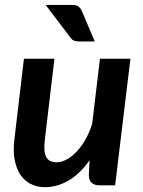

<svg xmlns="http://www.w3.org/2000/svg" viewBox="-20 -751 581 778"><path d="M508.5 -513 446.5 0H384Q340 0 340 -42.5L343 -101.5Q304 -46.5 257.8 -19.5Q211.5 7.5 162 7.5Q130 7.5 104.5 -5.5Q79 -18.5 62.5 -43.2Q46 -68 39.2 -104.5Q32.5 -141 38.5 -187.5L77 -513H200.5L162 -187.5Q155.5 -137 167 -115.2Q178.5 -93.5 209 -93.5Q229 -93.5 249.8 -104.5Q270.5 -115.5 290 -136Q309.5 -156.5 326 -185.2Q342.5 -214 353.5 -249.5L385 -513ZM272 -731Q290 -731 298.5 -724.2Q307 -717.5 312.5 -704.5L364 -583H299.5Q286.5 -583 278.8 -586.8Q271 -590.5 264 -600.5L165 -731Z"/></svg>

Font: Lato 2
Style: Bold Italic
Weight: 700
Italic angle: -7°
Designer: Lukasz Dziedzic with Adam Twardoch and Botio Nikoltchev
Foundry: tyPoland Lukasz Dziedzic
Version: Version 2.015; 2015-08-06; http://www.latofonts.com/